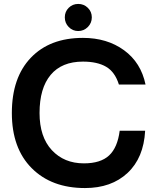

<svg xmlns="http://www.w3.org/2000/svg" viewBox="-20 -932 797 972"><path d="M40 -359.9Q40 -539.1 136 -639.6Q231.9 -740.2 399.9 -740.2Q522 -740.2 607.9 -677.7Q693.8 -615.2 716.8 -503.9H582Q562 -567.9 517.3 -594Q472.7 -620.1 399.9 -620.1Q292.5 -620.1 236.3 -552.7Q180.2 -485.4 180.2 -359.9Q180.2 -238.8 242.4 -171.9Q304.7 -105 404.8 -105Q489.3 -105 532.2 -145Q575.2 -185.1 585.9 -270H714.8Q707.5 -132.8 625.7 -56.4Q543.9 20 410.2 20Q240.7 20 140.4 -80.8Q40 -181.6 40 -359.9ZM376 -912.1Q404.8 -912.1 424.8 -892.3Q444.8 -872.6 444.8 -844.2Q444.8 -815.4 424.6 -795.2Q404.3 -774.9 376 -774.9Q347.7 -774.9 327.9 -795.2Q308.1 -815.4 308.1 -844.2Q308.1 -873 327.9 -892.6Q347.7 -912.1 376 -912.1Z"/></svg>

Font: Miedinger*
Style: Bold
Weight: 700
Version: Version 001.000